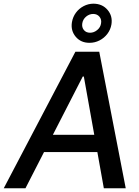

<svg xmlns="http://www.w3.org/2000/svg" viewBox="-61 -1003 739 1023"><path d="M74.7 0H-41L340.8 -727.5H467.8L608.9 0H492.2L385.7 -595.2H379.9ZM141.6 -284.7H519L503.9 -192.9H126ZM416.5 -774.9Q370.1 -774.4 342.5 -807.1Q314.9 -839.8 322.3 -884.8Q327.1 -913.1 343.5 -935.3Q359.9 -957.5 384.8 -970.5Q409.7 -983.4 437.5 -983.4Q484.4 -982.9 512.2 -950.2Q540 -917.5 532.7 -872.6Q527.8 -844.7 511 -822.5Q494.1 -800.3 469.2 -787.6Q444.3 -774.9 416.5 -774.9ZM418.9 -828.6Q439.5 -828.6 457 -843Q474.6 -857.4 477.5 -878.9Q481 -899.4 468.8 -914.1Q456.5 -928.7 435.5 -928.7Q415 -928.7 397.9 -914.6Q380.9 -900.4 377.4 -878.9Q374 -857.9 385.7 -843.3Q397.5 -828.6 418.9 -828.6Z"/></svg>

Font: Inter Tight Medium
Style: Italic
Weight: 500
Italic angle: -9.39999°
Designer: Rasmus Andersson
Foundry: rsms
Version: Version 3.004